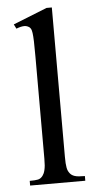

<svg xmlns="http://www.w3.org/2000/svg" viewBox="-51 -727 381 760"><g transform="rotate(-5 139.0 -347.5)"><path d="M37.6 0V-18.6Q60.1 -18.6 70.8 -21Q81.5 -23.4 89.4 -33.7Q92.3 -37.6 94.7 -42.7Q97.2 -47.9 99.1 -55.7Q101.1 -63.5 102.1 -74.5Q103 -85.4 103 -101.1V-506.8Q103 -544.9 102.3 -566.9Q101.6 -588.9 99.9 -600.6Q98.1 -612.3 95.7 -616.7Q93.3 -621.1 89.4 -624.5Q85 -627.4 80.1 -629.2Q75.2 -630.9 69.3 -630.9Q63.5 -630.9 55.7 -629.2Q47.9 -627.4 37.6 -623.5L28.8 -641.1L163.6 -694.8H184.6V-101.1Q184.6 -86.4 185.3 -75.9Q186 -65.4 187.5 -57.9Q189 -50.3 191.4 -45.2Q193.8 -40 197.3 -35.6Q200.7 -31.2 205.1 -28.1Q209.5 -24.9 216.1 -22.7Q222.7 -20.5 232.7 -19.5Q242.7 -18.6 256.8 -18.6V0Z"/></g></svg>

Font: Doulos SIL APac
Style: Regular
Weight: 400
Designer: Walt Agee, Victor Gaultney, Peter Martin, Debbi Hosken, Becca Hirsbrunner
Foundry: SIL International
Version: Version 5.000